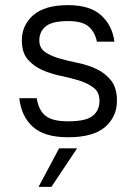

<svg xmlns="http://www.w3.org/2000/svg" viewBox="-20 -527 530 747"><path d="M245 7Q153 7 108 -33.5Q63 -74 55 -145H123Q130 -99 156.5 -77Q183 -55 245 -55Q314 -55 340.5 -76Q367 -97 367 -135Q367 -168 344.5 -185.5Q322 -203 288.5 -213.5Q255 -224 216 -232Q177 -240 143.5 -255Q110 -270 87.5 -296.5Q65 -323 65 -370Q65 -429 109.5 -468Q154 -507 245 -507Q330 -507 373.5 -467.5Q417 -428 425 -365H357Q349 -403 324.5 -424Q300 -445 245 -445Q183 -445 158 -424.5Q133 -404 133 -370Q133 -340 155.5 -324.5Q178 -309 211.5 -299.5Q245 -290 284 -282Q323 -274 356.5 -258Q390 -242 412.5 -213.5Q435 -185 435 -135Q435 -73 389 -33Q343 7 245 7ZM210 50H280L180 200H130Z"/></svg>

Font: PT Root UI Web
Style: Regular
Weight: 400
Designer: Vitaly Kuzmin
Foundry: ParaType Ltd.
Version: Version 1.000W